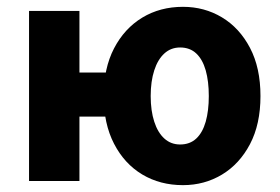

<svg xmlns="http://www.w3.org/2000/svg" viewBox="-20 -528 816 560"><path d="M64.7 0V-496.1H211.7V-316.4H310.8V-187.9H211.7V0ZM513.7 12Q447 12 394.9 -19.1Q342.8 -50.3 312.6 -108.8Q282.4 -167.2 282.4 -247.9Q282.4 -328.7 312.6 -386.9Q342.8 -445 394.9 -476.6Q447 -508.1 513.7 -508.1Q576.1 -508.1 627.3 -477.4Q678.5 -446.7 709.1 -388.5Q739.7 -330.4 739.7 -247.9Q739.7 -165.6 709.1 -107.5Q678.5 -49.5 627.3 -18.7Q576.1 12 513.7 12ZM505.4 -106.6Q533.8 -106.6 552.4 -123.9Q570.9 -141.2 580 -173.1Q589 -205 589 -247.9Q589 -290.8 580 -322.8Q570.9 -354.7 552.4 -372.1Q533.8 -389.5 505.4 -389.5Q478.5 -389.5 459.4 -372.1Q440.2 -354.7 429.9 -322.8Q419.5 -290.8 419.5 -247.9Q419.5 -205 429.9 -173.1Q440.2 -141.2 459.4 -123.9Q478.5 -106.6 505.4 -106.6Z"/></svg>

Font: Source Sans 3
Style: Regular
Weight: 200
Designer: Paul D. Hunt
Foundry: Adobe
Version: Version 3.046;hotconv 1.0.118;makeotfexe 2.5.65603